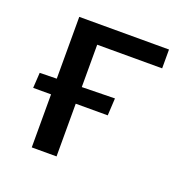

<svg xmlns="http://www.w3.org/2000/svg" viewBox="-85 -495 558 575"><g transform="rotate(20 194.0 -208.0)"><path d="M360 -356H153V-221L258 -223L255 -168H153V0H74V-169H17L20 -218L74 -219V-416H360Z"/></g></svg>

Font: EauTest Medium
Style: Regular
Weight: 500
Designer: Christian Thalmann (Catharsis Fonts)
Version: Version 0.001;PS 000.001;hotconv 1.0.88;makeotf.lib2.5.64775